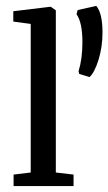

<svg xmlns="http://www.w3.org/2000/svg" viewBox="-20 -630 367 650"><path d="M283 -369 248 -380 246 -389Q259 -431 259 -487Q259 -554 239 -582L243 -596L306 -610Q327 -585 327 -520Q327 -471 313.5 -427.5Q300 -384 283 -369ZM26 0V-39L84 -46V-549L25 -557V-592L150 -607H152L169 -595V-46L229 -39V0Z"/></svg>

Font: Aikya Medium
Style: Regular
Weight: 500
Designer: Neelakash Kshetrimayum (Latin subset based on Merriweather by Eben Sorkin)
Foundry: Brand New Type
Version: Version 1.00 b005